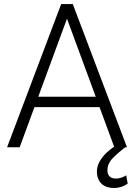

<svg xmlns="http://www.w3.org/2000/svg" viewBox="-20 -731 665 953"><path d="M77.6 0 150.9 -199.2H474.1L546.4 -2.9C493.7 32.7 460.9 76.7 460.9 119.1C460.9 174.3 496.1 202.1 543.5 202.1C578.1 202.1 599.6 190.4 613.8 180.7L606.4 139.2C596.2 145.5 578.6 155.3 555.2 155.3C523.4 155.3 513.2 136.2 513.2 114.3C513.2 91.8 522.5 71.3 540.5 53.2C558.6 34.7 579.1 17.1 601.1 0H610.4L341.3 -710.9H283.7L15.1 0ZM312.5 -638.2 455.1 -251H169.9Z"/></svg>

Font: Vazirmatn ExtraLight
Style: Regular
Weight: 200
Designer: Saber Rastikerdar
Foundry: Saber Rastikerdar
Version: Version 33.003